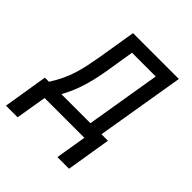

<svg xmlns="http://www.w3.org/2000/svg" viewBox="-234 -642 921 921"><g transform="rotate(45 227.0 -181.5)"><path d="M-46 157 -9 -70H19Q38 -100 53 -131Q68 -162 78 -194.5Q88 -227 94.5 -259.5Q101 -292 107 -325L139 -520H450L375 -70H419L382 157H303L329 0H59L33 157ZM103 -70H300L363 -450H202L180 -314Q175 -283 168.5 -252Q162 -221 153 -190Q144 -159 131.5 -129Q119 -99 103 -70Z"/></g></svg>

Font: Iosevka Term Curly Oblique
Style: Regular
Weight: 400
Italic angle: -9°
Designer: Belleve Invis
Foundry: Belleve Invis
Version: Version 32.3.0